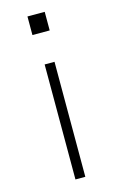

<svg xmlns="http://www.w3.org/2000/svg" viewBox="-112 -762 491 808"><g transform="rotate(-15 133.0 -357.5)"><path d="M94.7 -633.8V-714.8H169.9V-633.8ZM112.3 0V-501H155.3V0Z"/></g></svg>

Font: Gothic A1 ExtraLight
Style: Regular
Weight: 275
Designer: HanYang I&C Co.,Ltd.
Foundry: HanYang I&C Co.,Ltd.
Version: Version 2.50